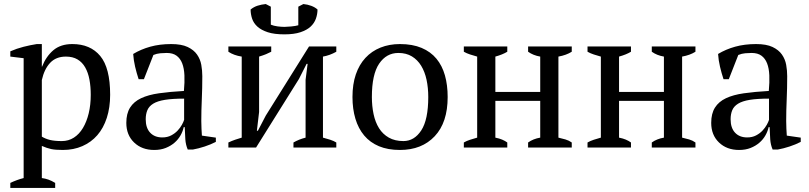

<svg xmlns="http://www.w3.org/2000/svg" viewBox="-20 -730 4005 950"><path d="M31 0ZM253 200H31V175Q65 159 97 151V-442L31 -450V-476Q63 -490 96.5 -498.5Q130 -507 162 -512H187V-400H188Q208 -451 244 -481.5Q280 -512 338 -512Q427 -512 476 -453Q525 -394 525 -261Q525 -198 508.5 -147Q492 -96 461.5 -61Q431 -26 387.5 -7Q344 12 291 12Q254 12 233 7.5Q212 3 187 -8V151Q203 153 219 158.5Q235 164 253 175ZM306 -450Q257 -450 228 -419Q199 -388 187 -334V-54Q205 -43 227.5 -37.5Q250 -32 286 -32Q319 -32 345.5 -49Q372 -66 390.5 -97Q409 -128 419 -169.5Q429 -211 429 -261Q429 -302 422.5 -336.5Q416 -371 401.5 -396.5Q387 -422 363.5 -436Q340 -450 306 -450Z M605 0ZM976 -131Q976 -109 977 -93Q978 -77 979 -59L1048 -49V-28Q1023 -15 992.5 -5Q962 5 934 10H909Q899 -13 897 -40.5Q895 -68 894 -101H889Q885 -81 873.5 -60.5Q862 -40 843.5 -24Q825 -8 800 2Q775 12 743 12Q682 12 643.5 -25Q605 -62 605 -122Q605 -168 623.5 -197.5Q642 -227 678 -244Q714 -261 767 -268.5Q820 -276 890 -280Q894 -323 892.5 -357.5Q891 -392 881.5 -416.5Q872 -441 853.5 -454.5Q835 -468 805 -468Q791 -468 773.5 -466.5Q756 -465 739 -458L692 -338H666Q656 -368 648.5 -400Q641 -432 639 -463Q677 -486 723.5 -499Q770 -512 827 -512Q878 -512 908.5 -497.5Q939 -483 955 -460Q971 -437 976 -409Q981 -381 981 -353Q981 -293 978.5 -237.5Q976 -182 976 -131ZM783 -50Q808 -50 827 -60Q846 -70 859 -84Q872 -98 880 -112.5Q888 -127 891 -137V-242Q833 -242 796 -236Q759 -230 738 -217Q717 -204 709 -184.5Q701 -165 701 -140Q701 -97 723 -73.5Q745 -50 783 -50Z M1110 0ZM1110 -500H1322V-474Q1311 -468 1296.5 -462Q1282 -456 1262 -450V-176L1251 -83H1256L1295 -158L1509 -500H1644V-474Q1612 -456 1578 -450V-49Q1597 -44 1614 -38.5Q1631 -33 1644 -25V0H1432V-25Q1460 -41 1492 -49V-335L1502 -414H1497L1459 -339L1247 0H1110V-25Q1127 -33 1143 -38.5Q1159 -44 1176 -49V-450Q1137 -456 1110 -474ZM1387 -560Q1337 -560 1305 -570.5Q1273 -581 1254 -598Q1235 -615 1227.5 -637.5Q1220 -660 1220 -683Q1236 -696 1255 -702Q1274 -708 1295 -710L1320 -697V-608Q1334 -602 1353 -599.5Q1372 -597 1388 -597Q1398 -597 1420 -599Q1442 -601 1456 -605V-697L1481 -710Q1502 -708 1520.5 -701Q1539 -694 1551 -683Q1551 -660 1543 -637.5Q1535 -615 1516.5 -598Q1498 -581 1466.5 -570.5Q1435 -560 1387 -560Z M1724 0ZM1724 -250Q1724 -313 1740.5 -361.5Q1757 -410 1788 -443.5Q1819 -477 1862.5 -494.5Q1906 -512 1959 -512Q2021 -512 2066 -493Q2111 -474 2139.5 -439.5Q2168 -405 2181.5 -357Q2195 -309 2195 -250Q2195 -124 2131 -56Q2067 12 1959 12Q1899 12 1855 -6.5Q1811 -25 1782 -59.5Q1753 -94 1738.5 -142.5Q1724 -191 1724 -250ZM1820 -250Q1820 -205 1828.5 -165Q1837 -125 1855.5 -95.5Q1874 -66 1904 -49Q1934 -32 1976 -32Q2030 -32 2064.5 -85Q2099 -138 2099 -250Q2099 -296 2090.5 -335.5Q2082 -375 2064 -404.5Q2046 -434 2018 -451Q1990 -468 1951 -468Q1892 -468 1856 -415Q1820 -362 1820 -250Z M2490 0H2275V-25Q2289 -33 2306 -38.5Q2323 -44 2341 -49V-450Q2323 -455 2306 -460.5Q2289 -466 2275 -474V-500H2490V-474Q2467 -460 2431 -450V-275H2653V-450Q2618 -456 2593 -474V-500H2809V-474Q2782 -457 2743 -450V-49Q2761 -45 2778 -40Q2795 -35 2809 -25V0H2593V-25Q2618 -43 2653 -49V-231H2431V-49Q2451 -45 2465 -39Q2479 -33 2490 -25Z M3102 0H2887V-25Q2901 -33 2918 -38.5Q2935 -44 2953 -49V-450Q2935 -455 2918 -460.5Q2901 -466 2887 -474V-500H3102V-474Q3079 -460 3043 -450V-275H3265V-450Q3230 -456 3205 -474V-500H3421V-474Q3394 -457 3355 -450V-49Q3373 -45 3390 -40Q3407 -35 3421 -25V0H3205V-25Q3230 -43 3265 -49V-231H3043V-49Q3063 -45 3077 -39Q3091 -33 3102 -25Z M3499 0ZM3870 -131Q3870 -109 3871 -93Q3872 -77 3873 -59L3942 -49V-28Q3917 -15 3886.5 -5Q3856 5 3828 10H3803Q3793 -13 3791 -40.5Q3789 -68 3788 -101H3783Q3779 -81 3767.5 -60.5Q3756 -40 3737.5 -24Q3719 -8 3694 2Q3669 12 3637 12Q3576 12 3537.5 -25Q3499 -62 3499 -122Q3499 -168 3517.5 -197.5Q3536 -227 3572 -244Q3608 -261 3661 -268.5Q3714 -276 3784 -280Q3788 -323 3786.5 -357.5Q3785 -392 3775.5 -416.5Q3766 -441 3747.5 -454.5Q3729 -468 3699 -468Q3685 -468 3667.5 -466.5Q3650 -465 3633 -458L3586 -338H3560Q3550 -368 3542.5 -400Q3535 -432 3533 -463Q3571 -486 3617.5 -499Q3664 -512 3721 -512Q3772 -512 3802.5 -497.5Q3833 -483 3849 -460Q3865 -437 3870 -409Q3875 -381 3875 -353Q3875 -293 3872.5 -237.5Q3870 -182 3870 -131ZM3677 -50Q3702 -50 3721 -60Q3740 -70 3753 -84Q3766 -98 3774 -112.5Q3782 -127 3785 -137V-242Q3727 -242 3690 -236Q3653 -230 3632 -217Q3611 -204 3603 -184.5Q3595 -165 3595 -140Q3595 -97 3617 -73.5Q3639 -50 3677 -50Z"/></svg>

Font: PT Serif
Style: Regular
Weight: 400
Designer: A.Korolkova, O.Umpeleva, V.Yefimov
Foundry: ParaType Ltd
Version: Version 1.000W OFL; ttfautohint (v1.6)